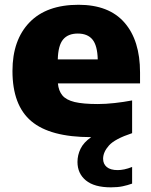

<svg xmlns="http://www.w3.org/2000/svg" viewBox="-20 -578 649 824"><path d="M456 226Q384.5 226 348.5 196.2Q312.5 166.5 312.5 117Q312.5 87.5 325.8 60.2Q339 33 371.5 10.5H370Q195.5 10.5 114.5 -57.8Q33.5 -126 33.5 -273.5Q33.5 -406 106.5 -481.8Q179.5 -557.5 317 -557.5Q447.5 -557.5 514.2 -481Q581 -404.5 581 -267V-220H228.5Q231.5 -188 247.8 -168.5Q264 -149 300.2 -140.2Q336.5 -131.5 400 -131.5Q433.5 -131.5 472 -135.8Q510.5 -140 547 -147V-6.5Q473 18 447.8 46.2Q422.5 74.5 422.5 103.5Q422.5 125.5 438.2 138.8Q454 152 485 152Q498 152 513.8 148.8Q529.5 145.5 547 138.5V210Q527.5 217 506.2 221.5Q485 226 456 226ZM314 -434Q272 -434 250.8 -408.5Q229.5 -383 228 -323H399.5Q398 -382.5 377 -408.2Q356 -434 314 -434Z"/></svg>

Font: Encode Sans SmExp XBd
Style: Regular
Weight: 800
Width: 6
Designer: Multiple Designers
Foundry: Impallari Type
Version: Version 3.002; ttfautohint (v1.8.3) -l 8 -r 50 -G 200 -x 14 